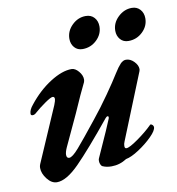

<svg xmlns="http://www.w3.org/2000/svg" viewBox="-75 -698 717 779"><g transform="rotate(-10 283.5 -308.0)"><path d="M40 -55Q40 -63 43 -70L141 -296Q148 -314 148 -320Q148 -330 140 -330Q132 -330 107 -312.5Q82 -295 64 -279Q56 -271 48 -271Q40 -271 40 -278Q40 -294 56 -313Q97 -365 146.5 -396.5Q196 -428 235 -428Q250 -428 264 -411.5Q278 -395 278 -378Q278 -373 276 -367Q256 -327 221 -247L161 -118Q153 -100 153 -89Q153 -75 164 -75Q177 -75 204 -106Q231 -137 289 -210Q323 -252 357 -300.5Q391 -349 410 -380Q425 -404 436 -415.5Q447 -427 459 -427Q477 -427 492 -411.5Q507 -396 507 -380Q507 -377 505 -371L396 -101Q392 -92 392 -83Q392 -73 399 -73Q412 -73 448.5 -99Q485 -125 508 -148Q511 -151 512 -151Q516 -151 520 -147Q524 -143 524 -138Q524 -124 500 -100Q476 -76 444 -55Q412 -34 390 -30Q361 -11 327 -11Q306 -11 291 -18Q287 -19 283.5 -26Q280 -33 280 -41Q280 -49 282 -52L295 -81Q336 -171 349 -204Q350 -206 350 -209Q350 -214 346 -214Q342 -214 337 -208Q244 -94 190.5 -40Q137 14 98 14Q76 14 58 -9Q40 -32 40 -55ZM248 -550Q248 -582 272.5 -606Q297 -630 329 -630Q351 -630 364 -615.5Q377 -601 377 -579Q377 -547 352.5 -523.5Q328 -500 294 -500Q273 -500 260.5 -514.5Q248 -529 248 -550ZM437 -550Q437 -582 462 -606Q487 -630 519 -630Q540 -630 553 -615.5Q566 -601 566 -579Q566 -547 541.5 -523.5Q517 -500 483 -500Q462 -500 449.5 -514.5Q437 -529 437 -550Z"/></g></svg>

Font: EB Garamond SemiBold
Style: Italic
Weight: 600
Italic angle: -17.2°
Designer: Georg Duffner and Octavio Pardo
Foundry: Georg Duffner
Version: Version 1.000